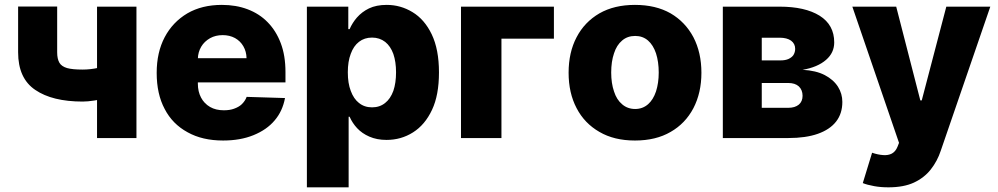

<svg xmlns="http://www.w3.org/2000/svg" viewBox="-20 -573 4142 797"><path d="M382.8 -545.4H546.4V0H382.8ZM463.4 -313V-180.2Q446.8 -172.4 424.8 -166.5Q403.3 -160.6 372.1 -155.8Q344.2 -151.4 323.2 -151.4Q197.3 -151.4 126.5 -199.7Q55.2 -247.6 55.2 -356V-545.9H217.3V-356Q217.3 -328.6 226.6 -312.5Q235.4 -297.4 258.3 -290.5Q280.3 -284.2 323.2 -284.2Q355 -284.2 388.7 -291.5Q420.9 -297.9 463.4 -313Z M906.2 10.3Q819.8 10.3 758.8 -23.9Q695.8 -58.1 663.6 -120.6Q630.4 -182.6 630.4 -270.5Q630.4 -355.5 663.6 -418.5Q696.8 -481.4 757.8 -517.6Q818.4 -552.7 900.9 -552.7Q959.5 -552.7 1007.3 -534.7Q1056.6 -516.1 1090.8 -481Q1126 -445.3 1145.5 -393.6Q1165 -342.3 1165 -273.9V-231H690.9V-331.5H1003.4Q1002.9 -358.9 990.2 -380.9Q978 -402.3 955.6 -415Q933.1 -427.2 904.3 -427.2Q875 -427.2 852.1 -414.6Q828.1 -400.9 815.4 -379.4Q801.8 -356.4 801.3 -328.6V-226.1Q801.3 -192.9 814.5 -168Q827.6 -143.1 852.1 -128.9Q876 -115.2 909.2 -115.2Q933.6 -115.2 951.2 -121.6Q971.7 -128.9 983.4 -140.1Q997.6 -153.8 1003.9 -170.9L1163.1 -166Q1152.8 -111.3 1120.1 -73.2Q1087.4 -34.2 1031.7 -11.7Q977.5 10.3 906.2 10.3Z M1427.2 204.6H1253.9V-545.4H1425.8V-452.1H1431.2Q1442.9 -478.5 1461.4 -500Q1482.4 -523.9 1511.7 -538.1Q1542 -552.7 1585.4 -552.7Q1642.6 -552.7 1691.9 -522.9Q1742.2 -492.7 1772 -430.7Q1802.2 -367.7 1802.2 -272.5Q1802.2 -178.2 1773.4 -117.2Q1744.1 -54.7 1694.3 -23.4Q1645 7.8 1584.5 7.8Q1544.4 7.8 1513.2 -5.9Q1482.9 -19 1462.4 -41Q1442.9 -62 1431.2 -88.4H1427.2ZM1423.8 -272.9Q1423.8 -227.5 1436 -195.8Q1448.2 -162.6 1470.2 -145.5Q1492.7 -127.4 1524.4 -127.4Q1556.2 -127.4 1578.6 -145.5Q1600.6 -162.6 1612.8 -195.8Q1624 -228.5 1624 -272.9Q1624 -316.4 1612.8 -349.1Q1601.1 -381.3 1579.1 -398.9Q1555.7 -417 1524.4 -417Q1492.7 -417 1470.2 -399.4Q1447.8 -382.3 1436 -349.6Q1423.8 -317.9 1423.8 -272.9Z M1893.6 -545.4H2279.3V-412.6H2061.5V0H1893.6Z M2615.7 10.3Q2529.3 10.3 2468.3 -25.4Q2406.2 -61 2373.5 -124Q2340.3 -187 2340.3 -271Q2340.3 -355.5 2373.5 -418.5Q2406.2 -481.4 2468.3 -517.6Q2529.8 -552.7 2615.7 -552.7Q2702.1 -552.7 2763.7 -517.6Q2824.7 -481.9 2858.4 -418.5Q2891.6 -354.5 2891.6 -271Q2891.6 -188 2858.4 -124Q2824.7 -60.1 2763.7 -25.4Q2702.6 10.3 2615.7 10.3ZM2616.7 -120.6Q2647.5 -120.6 2669.9 -140.1Q2691.4 -158.7 2703.1 -193.4Q2714.4 -228.5 2714.4 -272Q2714.4 -316.4 2703.1 -351.6Q2691.4 -386.2 2669.9 -404.8Q2647.9 -423.8 2616.7 -423.8Q2584.5 -423.8 2562.5 -404.8Q2539.6 -385.7 2528.8 -351.6Q2517.1 -317.4 2517.1 -272Q2517.1 -227.5 2528.8 -193.4Q2539.6 -159.2 2562.5 -140.1Q2585 -120.6 2616.7 -120.6Z M3252.4 0H2980.5V-545.4H3215.8Q3321.8 -545.4 3382.3 -507.8Q3442.9 -469.7 3442.9 -397Q3442.9 -354 3409.2 -324.7Q3374 -293.9 3311.5 -283.2Q3367.2 -280.3 3403.8 -261.2Q3439.9 -242.2 3458.5 -212.9Q3476.6 -184.1 3476.6 -149.9Q3476.6 -101.6 3450.7 -68.4Q3424.8 -35.2 3375 -17.6Q3325.2 0 3252.4 0ZM3142.1 -228.5V-125.5H3252.4Q3279.8 -125.5 3295.9 -138.7Q3311.5 -151.9 3311.5 -175.3Q3311.5 -199.7 3295.9 -214.4Q3280.3 -228.5 3252.4 -228.5ZM3142.1 -416.5V-322.3H3220.2Q3239.7 -322.3 3252.9 -328.1Q3266.6 -334.5 3273.4 -344.2Q3280.8 -356.4 3280.8 -370.1Q3280.8 -391.6 3263.7 -404.3Q3246.6 -416.5 3215.8 -416.5Z M3668 204.6Q3635.3 204.6 3608.9 199.7Q3579.1 194.3 3561.5 187L3600.1 61Q3624 69.3 3646.5 70.8Q3667 72.3 3682.1 64.5Q3697.8 55.7 3705.6 36.1L3711.9 20L3518.1 -545.4H3700.2L3800.3 -156.2H3806.2L3908.2 -545.4H4090.8L3885.3 52.2Q3871.1 95.7 3843.3 130.9Q3816.4 165 3773.4 185.1Q3731 204.6 3668 204.6Z"/></svg>

Font: My Font
Style: Regular
Weight: 500
Designer: Rasmus Andersson
Foundry: rsms
Version: Version 0.001